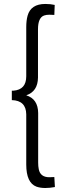

<svg xmlns="http://www.w3.org/2000/svg" viewBox="-20 -774 320 975"><path d="M258.8 175.8 255.9 125Q248 126 230.5 126Q184.6 126 176.8 85Q173.8 70.3 173.8 51.8V-200.2Q172.9 -271.5 113.3 -290Q171.9 -309.6 172.9 -379.9V-625Q172.9 -684.6 204.1 -695.3Q214.8 -699.2 230.5 -699.2Q249 -699.2 255.9 -698.2L257.8 -749Q237.3 -753.9 210 -753.9Q136.7 -753.9 120.1 -694.3Q113.3 -669.9 113.3 -635.7V-386.7Q113.3 -318.4 47.9 -313.5Q43.9 -313.5 40 -313.5V-265.6Q112.3 -263.7 113.3 -193.4V61.5Q113.3 154.3 165 173.8Q184.6 180.7 210 180.7Q233.4 180.7 258.8 175.8Z"/></svg>

Font: Yaldevi Colombo
Style: Regular
Weight: 400
Designer: Sol Matas, Denzil Rajitha, Kosala Senevirathne and Pathum Egodawatta
Foundry: Mooniak
Version: Version 1.020 ; ttfautohint (v1.6)